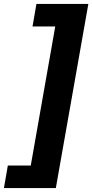

<svg xmlns="http://www.w3.org/2000/svg" viewBox="-98 -760 471 980"><path d="M-78 200 -58 85H59L184 -625H68L88 -740H353L187 200Z"/></svg>

Font: Livvic
Style: Bold Italic
Weight: 700
Italic angle: -10°
Designer: Jacques Le Bailly, Baron von Fonthausen
Version: Version 1.001; ttfautohint (v1.8.2)